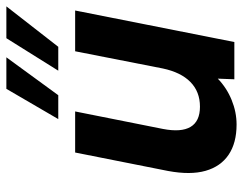

<svg xmlns="http://www.w3.org/2000/svg" viewBox="-100 -656 763 603"><g transform="rotate(-90 281.5 -354.5)"><path d="M451 0H334L336 -52Q307 -24 269 -8.5Q231 7 192 7Q134 7 97 -18Q60 -43 46.5 -90.5Q33 -138 46 -208L104 -500H233L178 -224Q167 -167 184.5 -137.5Q202 -108 248 -108Q295 -108 325.5 -138Q356 -168 368 -225L422 -500H550ZM403 -716 284 -553H209L304 -716ZM563 -716 436 -553H361L463 -716Z"/></g></svg>

Font: Albert Sans
Style: Bold Italic
Weight: 700
Italic angle: -11.25°
Designer: Andreas Rasmussen
Foundry: a.Foundry
Version: Version 1.025